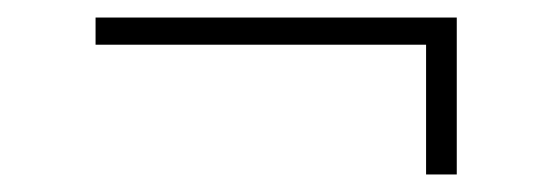

<svg xmlns="http://www.w3.org/2000/svg" viewBox="-20 -371 630 219"><path d="M89 -320V-351H501V-172H466V-320Z"/></svg>

Font: Aleo ExtraLight
Style: Regular
Weight: 250
Designer: Alessio Laiso
Foundry: Alessio Laiso
Version: Version 2.001;gftools[0.9.29]